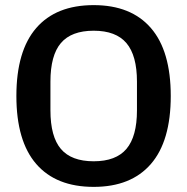

<svg xmlns="http://www.w3.org/2000/svg" viewBox="-20 -720 731 750"><path d="M44 -345Q44 -521 121.5 -610.5Q199 -700 346 -700Q492 -700 569.5 -610.5Q647 -521 647 -345Q647 -169 569.5 -79.5Q492 10 346 10Q199 10 121.5 -79.5Q44 -169 44 -345ZM346 -90Q433 -90 474 -138.5Q515 -187 515 -289V-401Q515 -503 474 -551.5Q433 -600 346 -600Q259 -600 218 -552Q177 -504 177 -401V-289Q177 -186 218 -138Q259 -90 346 -90Z"/></svg>

Font: Mozilla Headline BETA SemiBold
Style: Regular
Weight: 600
Designer: Studio DRAMA
Foundry: Studio DRAMA
Version: Version 0.100